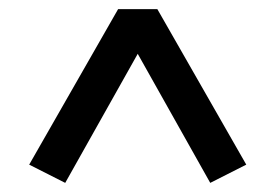

<svg xmlns="http://www.w3.org/2000/svg" viewBox="-20 -714 604 421"><path d="M123 -313 44 -353 239 -694H325L520 -353L441 -313L282 -596Z"/></svg>

Font: Ubuntu Sans Medium
Style: Regular
Weight: 500
Designer: Dalton Maag Ltd
Foundry: Dalton Maag Ltd
Version: Version 1.006; ttfautohint (v1.8.4.7-5d5b)